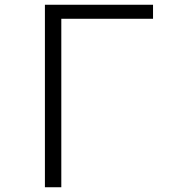

<svg xmlns="http://www.w3.org/2000/svg" viewBox="-20 -788 740 808"><path d="M169 -768V0H238V-709H624V-768Z"/></svg>

Font: Kawkab Mono Light
Style: Regular
Weight: 300
Monospace: yes
Designer: Abdullah Arif
Foundry: Abdullah Arif
Version: Version 1.000;PS 000.500;hotconv 1.0.88;makeotf.lib2.5.64775